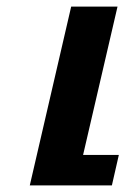

<svg xmlns="http://www.w3.org/2000/svg" viewBox="-20 -560 388 580"><path d="M335 -540 231 -92H339L318 0H70L195 -540Z"/></svg>

Font: Miedinger
Style: Bold-Italic
Weight: 700
Italic angle: -13°
Version: Version 001.000